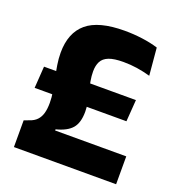

<svg xmlns="http://www.w3.org/2000/svg" viewBox="-121 -752 788 851"><g transform="rotate(20 273.5 -326.0)"><path d="M34.5 -278 41.5 -380.5H475L467.5 -278ZM184.5 -131.5H520V0H38V-126L62 -135Q83.5 -142 96.2 -155.5Q109 -169 114.8 -189.5Q120.5 -210 120.5 -238Q120.5 -263.5 116 -291.2Q111.5 -319 105.2 -348.2Q99 -377.5 94.2 -406.8Q89.5 -436 89.5 -464Q89.5 -558 145.5 -605.2Q201.5 -652.5 324 -652.5Q366 -652.5 407.2 -647Q448.5 -641.5 482 -631L493.5 -502Q461.5 -511 430.2 -515.8Q399 -520.5 366 -520.5Q321.5 -520.5 297 -510.8Q272.5 -501 262.8 -482Q253 -463 253 -435.5Q253 -413.5 257.2 -390.2Q261.5 -367 267.2 -343.8Q273 -320.5 277.2 -298.2Q281.5 -276 281.5 -255Q281.5 -203 258.8 -176.5Q236 -150 184.5 -137Z"/></g></svg>

Font: Anek Telugu
Style: Bold
Weight: 700
Designer: Omkar Bhoir (Telugu), Yesha Goshar (Latin)
Foundry: Ek Type
Version: Version 1.003